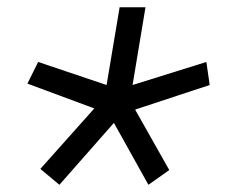

<svg xmlns="http://www.w3.org/2000/svg" viewBox="-20 -568 640 533"><path d="M296.2 -226.9 392 -55 449.9 -95.9 355.1 -263.8 562.1 -332 552.9 -396 348 -332 383.9 -547.9H312.1L275.9 -332L85.9 -396L56.1 -335.9L241.8 -267L92 -99.1L144.9 -55Z"/></svg>

Font: Margiela Mono Italic Italic
Style: Regular
Weight: 400
Designer: Mike Abbink, Paul van der Laan, Pieter van Rosmalen
Foundry: Bold Monday
Version: Version 2.003 2021